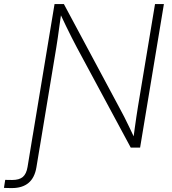

<svg xmlns="http://www.w3.org/2000/svg" viewBox="-104 -748 871 973"><path d="M-84 204.1 -77.6 163.6Q-68.8 163.6 -58.8 163.8Q-48.8 164.1 -42.5 164.1Q-6.3 164.1 11.7 148.7Q29.8 133.3 35.6 98.1L62 -62.5H107.4L80.6 99.6Q71.8 152.8 40.5 179Q9.3 205.1 -43.9 205.1Q-53.2 205.1 -64.7 204.8Q-76.2 204.6 -84 204.1ZM51.8 0 172.4 -727.5H219.7L500.5 -203.1Q512.7 -181.6 525.6 -155.8Q538.6 -129.9 552.2 -101.6Q565.9 -73.2 579.6 -43.9L571.3 -42Q575.2 -70.8 579.1 -99.9Q583 -128.9 587.2 -156.5Q591.3 -184.1 595.2 -208L681.6 -727.5H726.6L606 0H558.6L286.1 -506.3Q272.9 -530.8 259.3 -557.9Q245.6 -585 230.7 -615.7Q215.8 -646.5 198.7 -683.1L207 -685.5Q201.7 -649.4 197.3 -617.4Q192.9 -585.4 189 -557.6Q185.1 -529.8 181.2 -506.8L97.2 0Z"/></svg>

Font: Inter 20pt ExtraLight
Style: Italic
Weight: 250
Italic angle: -9.3988°
Version: Version 4.001;git-66647c0bb